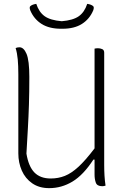

<svg xmlns="http://www.w3.org/2000/svg" viewBox="-20 -955 640 995"><path d="M235 20Q183 20 147 -5Q111 -30 93 -71Q75 -112 75 -160V-570Q75 -614 72 -647Q69 -680 61 -706Q70 -710 81 -710Q103 -710 117.5 -676Q132 -642 132 -556Q132 -477 130 -413.5Q128 -350 124.5 -290Q121 -230 117 -159Q128 -92 158.5 -61Q189 -30 243 -30Q282 -30 316 -43.5Q350 -57 386.5 -90.5Q423 -124 470 -186V-703Q474 -704 478.5 -704.5Q483 -705 488 -705Q499 -705 509.5 -700.5Q520 -696 520 -682V-100Q520 -72 521.5 -45.5Q523 -19 527 7Q518 10 510 10Q483 10 476.5 -8.5Q470 -27 470 -50V-128H464Q412 -48 355.5 -14Q299 20 235 20ZM432 -935Q453 -932 463 -923Q469 -917 463 -901Q444 -856 404.5 -831Q365 -806 304 -806H296Q235 -806 195.5 -831Q156 -856 137 -901Q131 -917 137 -923Q147 -932 168 -935Q182 -892 211.5 -871Q241 -850 300 -845Q359 -850 388.5 -871Q418 -892 432 -935Z"/></svg>

Font: Recursive Mn Csl St Lt
Style: Regular
Weight: 300
Monospace: yes
Version: Version 1.079;hotconv 1.0.112;makeotfexe 2.5.65598; ttfautoh